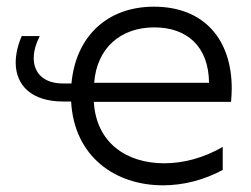

<svg xmlns="http://www.w3.org/2000/svg" viewBox="-20 -550 752 575"><path d="M169 -246H193C202 -80 326 5 468 5C530 5 591 -11 647 -41V-110C590 -77 529 -61 472 -61C358 -61 268 -123 261 -245H672C673 -259 674 -272 674 -285C674 -431 592 -530 441 -530C302 -530 207 -442 194 -300H169C110 -300 81 -332 81 -376C81 -396 87 -418 99 -442H45C33 -414 27 -387 27 -363C27 -293 76 -246 169 -246ZM606 -302H262C270 -407 342 -468 442 -468C540 -468 605 -411 606 -302Z"/></svg>

Font: Chess Sans
Style: Regular
Weight: 400
Designer: Wolf Bōese
Foundry: Wolf Bōese
Version: Version 7.223;Glyphs 3.3 (3306)